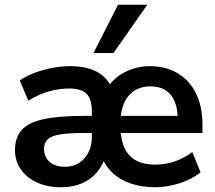

<svg xmlns="http://www.w3.org/2000/svg" viewBox="-20 -777 905 807"><path d="M236 10Q178 10 134.5 -10.5Q91 -31 67 -66Q43 -101 43 -145Q43 -199 71 -230.5Q99 -262 162.5 -276Q226 -290 334 -290H379V-218H332Q270 -218 233 -212Q196 -206 180.5 -191.5Q165 -177 165 -151Q165 -118 188 -97Q211 -76 253 -76Q287 -76 312 -92Q337 -108 351.5 -136Q366 -164 366 -200V-311Q366 -361 343.5 -383Q321 -405 271 -405Q229 -405 186 -393Q143 -381 99 -354L63 -439Q89 -457 124.5 -470.5Q160 -484 199.5 -491.5Q239 -499 275 -499Q344 -499 389.5 -474Q435 -449 454 -397H426Q452 -447 503 -473Q554 -499 609 -499Q677 -499 727 -469Q777 -439 804 -384Q831 -329 831 -253V-218H477V-290H742L727 -275Q727 -320 714 -351Q701 -382 675.5 -398Q650 -414 612 -414Q553 -414 519.5 -373Q486 -332 486 -257V-250Q486 -167 522 -126Q558 -85 633 -85Q674 -85 714 -98.5Q754 -112 788 -138L823 -53Q788 -24 735.5 -7Q683 10 631 10Q576 10 530 -5.5Q484 -21 451.5 -52Q419 -83 403 -129H426Q415 -86 389 -54.5Q363 -23 324.5 -6.5Q286 10 236 10ZM373 -554 476 -757H599L457 -554Z"/></svg>

Font: Nunito Sans 12pt ExtraLight
Style: Regular
Weight: 200
Version: Version 3.101;gftools[0.9.27]